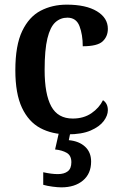

<svg xmlns="http://www.w3.org/2000/svg" viewBox="-20 -568 520 826"><path d="M271 10Q204 10 153.5 -17Q103 -44 74.5 -104.5Q46 -165 46 -266Q46 -373 75.5 -434.5Q105 -496 155 -522Q205 -548 267 -548Q350 -548 397 -519.5Q444 -491 444 -444Q444 -411 421.5 -390Q399 -369 336 -369Q336 -419 322 -455.5Q308 -492 270 -492Q240 -492 218 -472Q196 -452 184 -403Q172 -354 172 -267Q172 -163 200.5 -110.5Q229 -58 293 -58Q340 -58 373.5 -81Q407 -104 423 -137Q444 -123 444 -94Q444 -71 426 -47Q408 -23 370 -6.5Q332 10 271 10ZM244 238Q229 238 206 235Q183 232 166 227V173Q202 181 229 181Q256 181 271.5 169Q287 157 287 130Q287 101 267 89.5Q247 78 217 75L236 -9H285L276 35Q320 39 346 63Q372 87 372 127Q372 179 337 208.5Q302 238 244 238Z"/></svg>

Font: Noto Serif Georgian SemiCondensed SemiBold
Style: Regular
Weight: 600
Width: 4
Designer: Monotype Design Team, Akaki Razmadze
Foundry: Google LLC
Version: Version 2.003; ttfautohint (v1.8.4.7-5d5b)